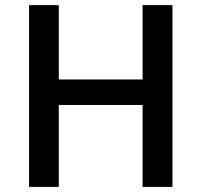

<svg xmlns="http://www.w3.org/2000/svg" viewBox="-20 -734 791 754"><path d="M657.2 0H540V-321.8H210.9V0H94.2V-713.9H210.9V-421.9H540V-713.9H657.2Z"/></svg>

Font: Open Sans Semibold
Style: Regular
Weight: 600
Foundry: Ascender Corporation
Version: Version 1.10